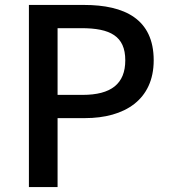

<svg xmlns="http://www.w3.org/2000/svg" viewBox="-20 -757 688 777"><path d="M97 0H213V-279H324C484 -279 602 -353 602 -513C602 -680 484 -737 320 -737H97ZM213 -373V-643H309C426 -643 487 -611 487 -513C487 -418 430 -373 314 -373Z"/></svg>

Font: GenYoGothic2 TW M
Style: Regular
Weight: 500
Version: Version 2.100;PS 2.1;hotconv 16.6.51;makeotf.lib2.5.65220 DE